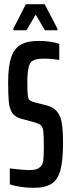

<svg xmlns="http://www.w3.org/2000/svg" viewBox="-20 -892 339 920"><path d="M27 -9V-85Q95 -77 116 -77Q139 -77 152 -80.5Q165 -84 175 -94Q185 -104 187.5 -124.5Q190 -145 190 -187Q190 -243 187.5 -263Q185 -283 176 -291.5Q167 -300 141 -307L82 -323Q53 -331 39.5 -350Q26 -369 22.5 -401.5Q19 -434 19 -498Q19 -574 33.5 -617Q48 -660 79.5 -678Q111 -696 164 -696Q222 -696 264 -682V-605Q225 -611 191 -611Q160 -611 144 -604.5Q128 -598 122 -584Q111 -560 111 -500Q111 -454 113 -436.5Q115 -419 121 -413Q127 -407 144 -402L203 -387Q226 -381 242 -368.5Q258 -356 269 -330Q282 -298 282 -208Q282 -122 269.5 -76.5Q257 -31 227 -11.5Q197 8 140 8Q111 8 80 3.5Q49 -1 27 -9ZM44 -747V-755L104 -872H194L255 -755V-747H195L151 -822L107 -747Z"/></svg>

Font: Saira Ultra Condensed SemiBold
Style: Regular
Weight: 600
Width: 1
Designer: Hector Gatti with collaboration of the Omnibus-Type team
Foundry: Omnibus-Type
Version: Version 1.001; ttfautohint (v1.8)